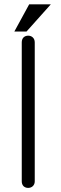

<svg xmlns="http://www.w3.org/2000/svg" viewBox="-20 -872 290 909"><path d="M83 -670.9V-13.7Q83 1 91.8 9.8Q100.6 17.6 113.3 17.6Q126 17.6 134.8 9.8Q144.5 1 144.5 -13.7V-670.9Q144.5 -686.5 134.8 -695.3Q126 -703.1 113.3 -703.1Q100.6 -703.1 91.8 -695.3Q83 -686.5 83 -670.9ZM220.7 -851.6H118.2L47.9 -722.7H105.5Z"/></svg>

Font: Gulim
Style: Regular
Weight: 400
Version: Version 2.21